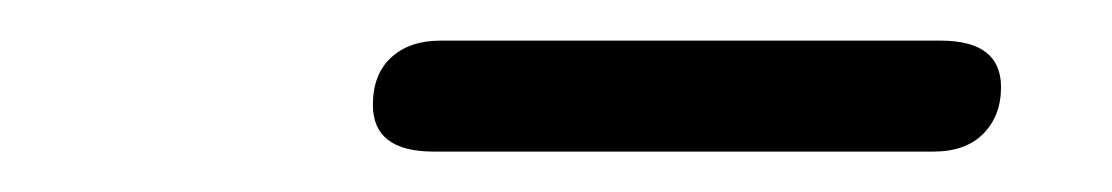

<svg xmlns="http://www.w3.org/2000/svg" viewBox="-20 -700 550 95"><path d="M194.5 -625Q164.5 -625 164.5 -648.1Q164.5 -663.3 173.6 -671.6Q182.7 -679.9 197.9 -679.9H445.4Q475.3 -679.9 475.3 -656.9Q475.3 -642.7 466.5 -633.8Q457.7 -625 442 -625Z"/></svg>

Font: Nunito ExtraLight
Style: Italic
Weight: 200
Italic angle: -9°
Designer: Vernon Adams
Foundry: Vernon Adams
Version: Version 3.602